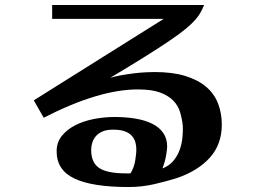

<svg xmlns="http://www.w3.org/2000/svg" viewBox="-20 -680 1040 773"><path d="M634 -2Q661 -12 678 -32.5Q695 -53 703.5 -77Q712 -101 714.5 -126.5Q717 -152 716 -173Q713 -202 705 -228.5Q697 -255 677.5 -275Q658 -295 624.5 -307.5Q591 -320 535 -320Q378 -320 156 -206L116 -276L639 -604H190V-660H802Q795 -644 787.5 -630Q780 -616 766 -600Q752 -584 728.5 -564.5Q705 -545 665.5 -518Q626 -491 567 -454Q508 -417 424 -367Q445 -373 470.5 -377.5Q496 -382 521.5 -385Q547 -388 568.5 -389Q590 -390 602 -390Q675 -390 726.5 -374Q778 -358 810.5 -330Q843 -302 858 -263Q873 -224 873 -178Q873 -99 825 -45.5Q777 8 692 37Q654 49 603 61Q552 73 498 73Q352 73 280 39Q208 5 208 -71Q208 -107 229 -133Q250 -159 283.5 -176Q317 -193 358.5 -201Q400 -209 441 -209Q487 -209 525.5 -202.5Q564 -196 592.5 -182Q621 -168 637 -145Q653 -122 653 -90Q653 -78 648.5 -53Q644 -28 634 -2ZM506 17Q520 -6 524.5 -34.5Q529 -63 529 -77Q529 -93 525 -107.5Q521 -122 510.5 -133.5Q500 -145 482 -151.5Q464 -158 435 -158Q408 -158 391 -150Q374 -142 364.5 -130Q355 -118 351 -104Q347 -90 347 -77Q347 -25 379.5 -3.5Q412 18 488 18H503Q505 17 506 17Z"/></svg>

Font: Cafe24 ClassicType
Style: Regular
Weight: 400
Designer: Cafe24 thkim, hmlim, mnelim & 4IR
Foundry: Cafe24
Version: Version 1.000